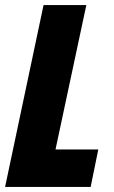

<svg xmlns="http://www.w3.org/2000/svg" viewBox="-25 -734 446 754"><path d="M-5 0H331L361 -147H193L314 -714H146Z"/></svg>

Font: Noto Sans UI Condensed Black
Style: Italic
Weight: 900
Width: 3
Italic angle: -192°
Designer: Monotype Design Team
Foundry: Monotype Imaging Inc.
Version: Version 1.901